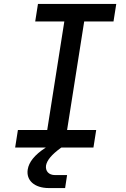

<svg xmlns="http://www.w3.org/2000/svg" viewBox="-20 -750 640 976"><path d="M57 0H213C154 38 127 75 121 111C112 166 154 206 229 206H311L321 140H260C227 140 210 119 214 91C219 65 241 37 289 2L292 0H455L469 -89H321L408 -641H557L571 -730H173L159 -641H307L220 -89H71Z"/></svg>

Font: JetBrains Mono Medium
Style: Italic
Weight: 436
Italic angle: -9°
Monospace: yes
Designer: Philipp Nurullin, Konstantin Bulenkov
Foundry: JetBrains
Version: Version 2.305